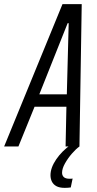

<svg xmlns="http://www.w3.org/2000/svg" viewBox="-55 -708 469 928"><path d="M-35 0 247 -688H340L329 0H262L266 -192H112L34 0ZM135 -252H268L277 -596H272ZM258 200Q233 200 218 192Q203 184 196 170Q189 156 189 139Q189 103 216.5 62.5Q244 22 289 -10L329 0Q312 12 292.5 34.5Q273 57 259 82Q245 107 245 127Q245 140 253.5 148Q262 156 282 156Q285 156 287.5 156Q290 156 296 155L287 198Q280 199 272.5 199.5Q265 200 258 200Z"/></svg>

Font: Saira ExtraCondensed
Style: Italic
Weight: 400
Width: 2
Italic angle: -12°
Designer: Hector Gatti with collaboration of the Omnibus-Type team
Foundry: Omnibus-Type
Version: Version 1.101